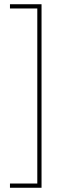

<svg xmlns="http://www.w3.org/2000/svg" viewBox="-20 -762 324 906"><path d="M176 -742V124H27V104H156V-722H27V-742Z"/></svg>

Font: Gontserrat Thin
Style: Regular
Weight: 250
Designer: Julieta Ulanovsky
Foundry: Julieta Ulanovsky
Version: Version 6.001